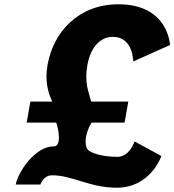

<svg xmlns="http://www.w3.org/2000/svg" viewBox="-20 -861 813 896"><path d="M388.4 -164C372.5 -185.9 376.8 -239.4 407.5 -289H561.5L578.7 -387H405.7C392.4 -436 373.4 -476 387.9 -558C401.3 -634 444 -689 506 -689C603 -689 601.7 -574 601.7 -574L773.3 -651C773.3 -651 766.8 -841 532.8 -841C347.8 -841 229.4 -714 201.9 -558C188.7 -483 203.5 -431 223.7 -387H121.7L104.5 -289H242.5C253.2 -259 268.7 -178 230.9 -178C140.9 -178 63 -54 53.5 0H168.5C168.5 0 182.1 -43 223.1 -43C317.1 -43 399.9 15 523.9 15C683.9 15 733 -133 733 -133L607.9 -201C607.9 -201 585.2 -129 528.2 -129C454.2 -129 399.9 -148.2 388.4 -164Z"/></svg>

Font: Hussar Wysoki
Style: Obl
Weight: 700
Foundry: Cannot Into Space Fonts
Version: Version 0.92